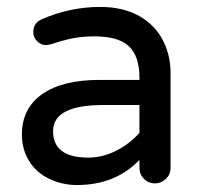

<svg xmlns="http://www.w3.org/2000/svg" viewBox="-20 -529 589 560"><path d="M125 -6.8Q86.9 -24.4 65.4 -58.6Q43.9 -92.8 43.9 -136.7Q43.9 -212.9 103 -254.4Q162.1 -295.9 269.5 -295.9H386.7V-302.7Q386.7 -365.2 356 -394Q325.2 -422.9 256.8 -422.9Q221.7 -422.9 193.4 -417.5Q165 -412.1 127 -399.4L114.3 -397.5Q99.6 -397.5 88.4 -408.7Q77.1 -419.9 77.1 -435.5Q77.1 -462.9 103.5 -473.6Q185.5 -508.8 272.5 -508.8Q339.8 -508.8 387.7 -481.4Q432.6 -455.1 455.1 -411.6Q477.5 -368.2 477.5 -315.4V-39.1Q477.5 -20.5 463.9 -7.3Q450.2 5.9 431.6 5.9Q413.1 5.9 399.9 -7.3Q386.7 -20.5 386.7 -39.1V-62.5Q316.4 10.7 204.1 10.7Q162.1 10.7 125 -6.8ZM386.7 -141.6V-222.7H281.2Q134.8 -222.7 134.8 -146.5Q134.8 -69.3 237.3 -69.3Q279.3 -69.3 318.8 -89.4Q358.4 -109.4 386.7 -141.6Z"/></svg>

Font: jf-openhuninn-1.0
Style: Regular
Weight: 400
Designer: [Kosugi Maru]
      Designed by Motoya company      

      [Varela Round]
      Joe Prince(Latin component); Avraham Co
Foundry: justfont CO.,LTD.
Version: 1.0